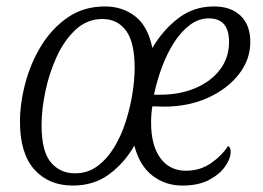

<svg xmlns="http://www.w3.org/2000/svg" viewBox="-20 -566 815 596"><path d="M206 10Q131 10 86.5 -40Q42 -90 42 -188Q42 -245 58.5 -307.5Q75 -370 108 -424Q141 -478 190.5 -512Q240 -546 306 -546Q360 -546 399.5 -515.5Q439 -485 453 -417Q485 -472 533 -509Q581 -546 644 -546Q697 -546 727 -517Q757 -488 757 -436Q757 -381 721.5 -335.5Q686 -290 625.5 -262.5Q565 -235 489 -235Q480 -235 470 -235.5Q460 -236 453 -236Q451 -225 450 -211.5Q449 -198 449 -186Q449 -114 478 -75Q507 -36 557 -36Q601 -36 635 -59.5Q669 -83 688 -113Q696 -109 696 -94Q696 -74 679 -49.5Q662 -25 629 -7.5Q596 10 546 10Q493 10 453 -21Q413 -52 397 -114Q367 -61 319.5 -25.5Q272 10 206 10ZM478 -272Q538 -272 586.5 -292.5Q635 -313 663 -350Q691 -387 691 -436Q691 -509 628 -509Q597 -509 569.5 -488.5Q542 -468 520 -433.5Q498 -399 482.5 -357Q467 -315 458 -272ZM213 -28Q252 -28 282 -50Q312 -72 334 -108Q356 -144 370 -187.5Q384 -231 391 -275Q398 -319 398 -356Q398 -434 371.5 -470.5Q345 -507 298 -507Q251 -507 215.5 -474.5Q180 -442 156.5 -391Q133 -340 121 -283Q109 -226 109 -177Q109 -97 137.5 -62.5Q166 -28 213 -28Z"/></svg>

Font: Noto Serif SemiCondensed Light
Style: Italic
Weight: 300
Width: 4
Italic angle: -12°
Designer: Monotype Design Team
Foundry: Monotype Imaging Inc.
Version: Version 2.013; ttfautohint (v1.8.4.7-5d5b)